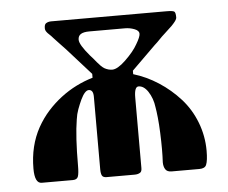

<svg xmlns="http://www.w3.org/2000/svg" viewBox="-40 -501 648 546"><g transform="rotate(-5 283.5 -227.5)"><path d="M533 -50Q533 -22 528 -10Q524 0 508 0H429Q416 0 411 -8Q406 -16 406 -28Q407 -45 407 -66Q407 -87 406 -112Q405 -137 403 -156Q401 -175 399 -186Q396 -211 383 -231Q371 -249 356 -249Q344 -249 344 -218V-17Q344 -7 339 -4Q333 0 323 0H243Q233 0 230 -6Q227 -12 227 -24V-231Q227 -251 214 -251Q203 -251 191 -226Q185 -213 180 -199.5Q175 -186 173 -171Q169 -147 167 -114Q165 -81 165 -39Q165 -18 162 -9Q159 0 147 0H58Q38 0 38 -42Q38 -107 66 -158Q80 -183 98 -203Q116 -223 137 -239Q158 -255 181 -266.5Q204 -278 228 -285V-296L160 -372Q150 -383 141.5 -391.5Q133 -400 127 -407Q121 -414 116 -418.5Q111 -423 109 -426Q105 -431 105 -437Q105 -448 110 -451Q116 -455 125 -455H453Q472 -455 476 -452Q480 -449 480 -435Q480 -429 470 -418Q465 -412 458 -406Q451 -400 443 -392Q435 -385 427.5 -377Q420 -369 412 -362L344 -295V-285Q381 -274 415 -252Q449 -230 476 -200Q503 -170 518 -131Q533 -92 533 -50ZM372 -398Q372 -407 359 -412Q346 -417 332 -417H230Q214 -417 206 -412Q198 -407 198 -396Q198 -382 226 -349Q230 -345 234.5 -339.5Q239 -334 244 -328Q249 -322 254 -317Q259 -312 264 -309Q275 -303 286 -303Q301 -303 324 -325Q349 -349 360 -369Q372 -389 372 -398Z"/></g></svg>

Font: Shafarik
Style: Regular
Weight: 400
Version: Version 1.001; ttfautohint (v1.8.4.7-5d5b)